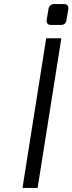

<svg xmlns="http://www.w3.org/2000/svg" viewBox="-20 -919 354 939"><path d="M208 -820C206 -806 215 -797 229 -797H279C293 -797 303 -805 305 -820L314 -874C316 -888 310 -899 295 -899H245C229 -899 219 -889 217 -874ZM90 0H164L280 -732H206Z"/></svg>

Font: Exo
Style: Regular Italic
Weight: 400
Designer: Natanael Gama
Version: Version 1.00